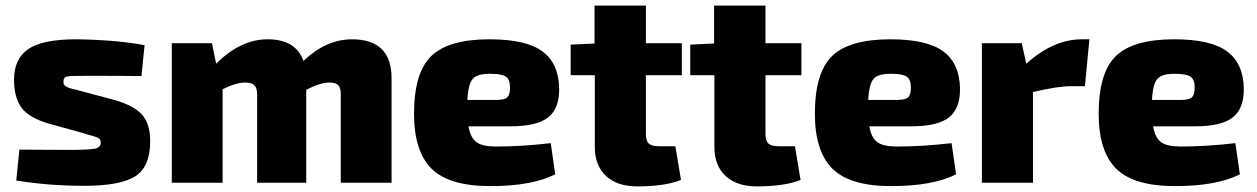

<svg xmlns="http://www.w3.org/2000/svg" viewBox="-20 -651 4478 684"><path d="M272 -178 156 -210Q83 -231 56.5 -267.5Q30 -304 30 -367Q30 -441 80.5 -476Q131 -511 252 -511Q396 -509 495 -490L484 -380Q418 -381 290 -381Q232 -381 219 -378.5Q206 -376 206 -360Q206 -357 206.5 -354Q207 -351 208.5 -349Q210 -347 211.5 -345.5Q213 -344 216 -342.5Q219 -341 222 -339.5Q225 -338 230.5 -336.5Q236 -335 240.5 -334Q245 -333 253 -331Q261 -329 267 -327L387 -295Q455 -276 485 -243.5Q515 -211 515 -148Q515 -57 462 -23Q409 11 280 11Q153 11 38 -8L49 -118Q59 -118 122 -117.5Q185 -117 224 -117Q298 -117 318.5 -121.5Q339 -126 339 -143Q339 -147 338 -150Q337 -153 334 -156Q331 -159 328.5 -160.5Q326 -162 319.5 -164Q313 -166 307.5 -167.5Q302 -169 291.5 -172Q281 -175 272 -178Z M735 -497 750 -424Q837 -511 933 -511Q1034 -511 1061 -434Q1142 -511 1234 -511Q1375 -511 1375 -372V0H1194V-315Q1194 -338 1185 -347.5Q1176 -357 1153 -357Q1121 -357 1071 -331V0H896V-315Q896 -338 886 -347.5Q876 -357 854 -357Q821 -357 773 -333V0H592V-497Z M1798 -201H1649Q1656 -160 1677.5 -144.5Q1699 -129 1747 -129Q1838 -129 1942 -141L1958 -30Q1875 12 1727 12Q1580 12 1517.5 -50Q1455 -112 1455 -246Q1455 -392 1516.5 -451.5Q1578 -511 1724 -511Q1855 -511 1913 -467.5Q1971 -424 1972 -335Q1973 -265 1933 -233Q1893 -201 1798 -201ZM1645 -295H1747Q1778 -295 1787.5 -304.5Q1797 -314 1797 -339Q1797 -368 1782 -378Q1767 -388 1729 -388Q1682 -389 1665 -371Q1648 -353 1645 -295Z M2281 -383V-173Q2281 -149 2291.5 -139.5Q2302 -130 2328 -130H2386L2406 -10Q2349 13 2250 13Q2179 13 2139 -24Q2099 -61 2099 -128V-383H2013V-492L2098 -496V-631H2281V-497H2409V-383Z M2707 -383V-173Q2707 -149 2717.5 -139.5Q2728 -130 2754 -130H2812L2832 -10Q2775 13 2676 13Q2605 13 2565 -24Q2525 -61 2525 -128V-383H2439V-492L2524 -496V-631H2707V-497H2835V-383Z M3226 -201H3077Q3084 -160 3105.5 -144.5Q3127 -129 3175 -129Q3266 -129 3370 -141L3386 -30Q3303 12 3155 12Q3008 12 2945.5 -50Q2883 -112 2883 -246Q2883 -392 2944.5 -451.5Q3006 -511 3152 -511Q3283 -511 3341 -467.5Q3399 -424 3400 -335Q3401 -265 3361 -233Q3321 -201 3226 -201ZM3073 -295H3175Q3206 -295 3215.5 -304.5Q3225 -314 3225 -339Q3225 -368 3210 -378Q3195 -388 3157 -388Q3110 -389 3093 -371Q3076 -353 3073 -295Z M3861 -511 3845 -344H3797Q3747 -344 3660 -323V0H3478V-497H3620L3636 -424Q3733 -511 3834 -511Z M4237 -201H4088Q4095 -160 4116.5 -144.5Q4138 -129 4186 -129Q4277 -129 4381 -141L4397 -30Q4314 12 4166 12Q4019 12 3956.5 -50Q3894 -112 3894 -246Q3894 -392 3955.5 -451.5Q4017 -511 4163 -511Q4294 -511 4352 -467.5Q4410 -424 4411 -335Q4412 -265 4372 -233Q4332 -201 4237 -201ZM4084 -295H4186Q4217 -295 4226.5 -304.5Q4236 -314 4236 -339Q4236 -368 4221 -378Q4206 -388 4168 -388Q4121 -389 4104 -371Q4087 -353 4084 -295Z"/></svg>

Font: Exo 2.0 Extra Bold
Style: Regular
Weight: 800
Designer: Natanael Gama
Version: Version 1.001;PS 001.001;hotconv 1.0.70;makeotf.lib2.5.58329